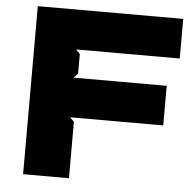

<svg xmlns="http://www.w3.org/2000/svg" viewBox="-55 -866 932 922"><g transform="rotate(5 410.5 -405.0)"><path d="M791 -619H291L311 -599V-504L291 -483H740V-292H291L311 -272V0H90V-810H791Z"/></g></svg>

Font: TypoPRO Sinkin Sans
Style: 900 X Black
Weight: 950
Designer: Keith Bates
Foundry: K-Type
Version: Sinkin Sans (version 1.0)  by Keith Bates   •   © 2014   www